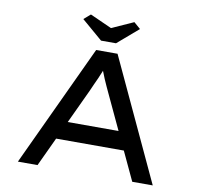

<svg xmlns="http://www.w3.org/2000/svg" viewBox="-94 -990 1121 1088"><g transform="rotate(10 467.0 -446.5)"><path d="M79 0 406 -700H529L855 0H737L517 -470Q509 -487 500 -506.5Q491 -526 482 -547Q473 -568 465 -589.5Q457 -611 450 -632L480 -633Q472 -610 463.5 -588Q455 -566 445.5 -545Q436 -524 427 -504.5Q418 -485 410 -466L192 0ZM222 -166 264 -270H660L683 -166ZM424 -757 304 -860 342 -893 482 -830H452L592 -893L630 -860L510 -757Z"/></g></svg>

Font: Lexend Tera
Style: Regular
Weight: 400
Designer: Bonnie Shaver-Troup, Thomas Jockin
Foundry: Lexend
Version: Version 1.007